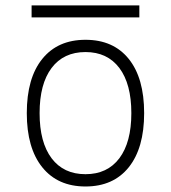

<svg xmlns="http://www.w3.org/2000/svg" viewBox="-20 -673 626 703"><path d="M293 9.8Q191.4 9.8 134.8 -60.5Q78.1 -130.9 78.1 -258.8Q78.1 -387.2 134.8 -457.3Q191.4 -527.3 293 -527.3Q395 -527.3 451.4 -457.3Q507.8 -387.2 507.8 -258.8Q507.8 -130.9 451.4 -60.5Q395 9.8 293 9.8ZM293 -35.2Q373 -35.2 417 -93.5Q460.9 -151.9 460.9 -258.8Q460.9 -365.7 417 -424.1Q373 -482.4 293 -482.4Q212.9 -482.4 168.9 -424.1Q125 -365.7 125 -258.8Q125 -151.9 168.9 -93.5Q212.9 -35.2 293 -35.2ZM95.7 -609.4V-653.3H490.2V-609.4Z"/></svg>

Font: Cascadia Code NF ExtraLight
Style: Regular
Weight: 200
Monospace: yes
Designer: Aaron Bell
Foundry: Saja Typeworks
Version: Version 2404.023; ttfautohint (v1.8.4)